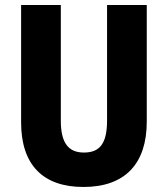

<svg xmlns="http://www.w3.org/2000/svg" viewBox="-20 -734 667 764"><path d="M564 -250V-714H406V-255C406 -164 378 -127 314 -127C253 -127 222 -164 222 -254V-714H64V-247C64 -78 151 10 312 10C478 10 564 -83 564 -250Z"/></svg>

Font: Noto Sans Thai Looped Condensed ExtraBold
Style: Regular
Weight: 800
Width: 3
Designer: Sasikarn Vongin, Ben Mitchell
Foundry: The Fontpad Ltd
Version: Version 1.001